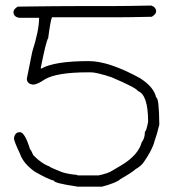

<svg xmlns="http://www.w3.org/2000/svg" viewBox="-20 -698 626 702"><path d="M533.2 -677.7Q550.8 -671.4 550.8 -656.2Q550.8 -646.5 535.2 -636.7Q449.7 -634.8 408.2 -634.8H169.9Q164.1 -620.6 156.2 -558.6Q148.4 -547.4 128.9 -449.2Q128.9 -447.3 130.9 -447.3Q179.7 -474.6 304.7 -474.6Q378.4 -474.6 492.2 -412.1Q543.5 -378.9 550.8 -341.8Q561.5 -341.8 562.5 -242.2Q554.7 -209 544.9 -181.6Q537.6 -151.4 505.9 -105.5Q495.1 -90.3 476.6 -80.1Q464.4 -68.4 419.9 -43Q407.7 -30.3 353.5 -15.6H263.7Q177.7 -28.3 177.7 -37.1Q154.8 -43 107.4 -70.3Q64.9 -100.1 52.7 -136.7Q31.2 -182.1 31.2 -191.4V-193.4Q34.7 -214.8 52.7 -214.8Q70.8 -214.8 89.8 -152.3Q92.3 -152.3 101.6 -130.9Q130.9 -100.1 160.2 -89.8Q160.6 -86.9 207 -68.4Q231 -61 261.7 -58.6Q261.7 -56.6 267.6 -56.6H339.8Q377 -64.5 390.6 -74.2L423.8 -93.8Q485.8 -130.9 498 -177.7Q509.8 -191.9 509.8 -216.8Q514.6 -216.8 521.5 -252V-253.9Q521.5 -351.1 484.4 -365.2Q478.5 -377 386.7 -416Q332 -433.6 312.5 -433.6H302.7Q188 -433.6 144.5 -408.2Q115.7 -388.7 101.6 -388.7H99.6Q78.1 -392.1 78.1 -410.2L97.7 -507.8Q123 -586.9 123 -632.8H50.8Q29.3 -636.2 29.3 -654.3Q29.3 -664.1 44.9 -673.8Q190.4 -675.8 273.4 -675.8H388.7Q439.5 -675.8 533.2 -677.7Z"/></svg>

Font: CEF Fonts CJK
Style: Regular
Weight: 400
Designer: PartyBoss (派对大魔王)
Version: Release 2.25